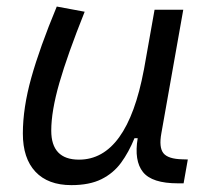

<svg xmlns="http://www.w3.org/2000/svg" viewBox="-20 -547 626 578"><path d="M194.8 10.3Q124.5 10.3 86.7 -30Q48.8 -70.3 48.8 -145Q48.8 -222.2 74.2 -313Q99.6 -403.8 150.9 -527.3L234.9 -511.7Q183.1 -382.3 158.7 -297.4Q134.3 -212.4 134.3 -153.8Q134.3 -66.4 217.8 -66.4Q362.3 -66.4 413.1 -336.9V-336.4L445.3 -517.6H531.7L465.8 -146Q458 -103.5 471.9 -85.9Q485.8 -68.4 528.8 -67.4L545.4 -66.9L532.7 4.9H515.6Q437.5 4.9 410.4 -29.1Q383.3 -63 394.5 -130.9H384.8Q367.7 -88.9 344.5 -57.1Q321.3 -25.4 285.4 -7.6Q249.5 10.3 194.8 10.3Z"/></svg>

Font: Cascadia Code NF SemiLight
Style: Italic
Weight: 350
Italic angle: -10°
Monospace: yes
Designer: Aaron Bell
Foundry: Saja Typeworks
Version: Version 2404.023; ttfautohint (v1.8.4)